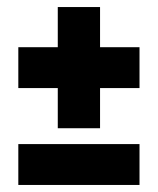

<svg xmlns="http://www.w3.org/2000/svg" viewBox="-20 -525 449 545"><path d="M144 -275H32V-391H144V-505H264V-391H376V-275H264V-161H144ZM32 -116H376V0H32Z"/></svg>

Font: Prompt SemiBold
Style: Regular
Weight: 600
Designer: Katatrad Team
Foundry: CadsonDemak
Version: Version 1.001